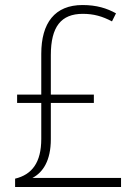

<svg xmlns="http://www.w3.org/2000/svg" viewBox="-20 -743 546 763"><path d="M308 -723C198 -723 144 -652 144 -529V-367H48V-334H144V-191C144 -97 107 -49 40 -33V0H461V-36H109C151 -58 182 -105 182 -190V-334H353V-367H182V-524C182 -637 223 -688 309 -688C353 -688 387 -678 425 -658L441 -690C405 -710 364 -723 308 -723Z"/></svg>

Font: Noto Sans Lao UI SemCond ExtLt
Style: Regular
Weight: 200
Width: 4
Designer: Monotype Design Team
Foundry: Monotype Imaging Inc.
Version: Version 2.000